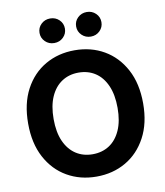

<svg xmlns="http://www.w3.org/2000/svg" viewBox="-100 -1027 964 1120"><g transform="rotate(-10 381.5 -467.0)"><path d="M381.3 10.3Q284.7 10.3 207.5 -34.2Q130.4 -78.6 85.7 -162.4Q41 -246.1 41 -363.3Q41 -481.4 85.7 -565.2Q130.4 -648.9 207.5 -693.4Q284.7 -737.8 381.3 -737.8Q478.5 -737.8 555.4 -693.4Q632.3 -648.9 677.2 -565.2Q722.2 -481.4 722.2 -363.3Q722.2 -246.1 677.2 -162.4Q632.3 -78.6 555.4 -34.2Q478.5 10.3 381.3 10.3ZM381.3 -122.1Q438 -122.1 480.5 -149.9Q522.9 -177.7 546.9 -231.7Q570.8 -285.6 570.8 -363.3Q570.8 -441.4 546.9 -495.6Q522.9 -549.8 480.5 -577.6Q438 -605.5 381.3 -605.5Q325.2 -605.5 282.5 -577.4Q239.7 -549.3 215.8 -495.4Q191.9 -441.4 191.9 -363.3Q191.9 -285.6 215.8 -231.9Q239.7 -178.2 282.5 -150.1Q325.2 -122.1 381.3 -122.1ZM490.2 -799.8Q458.5 -799.8 436.8 -821Q415 -842.3 415 -872.6Q415 -903.3 436.8 -924.3Q458.5 -945.3 490.2 -945.3Q521.5 -945.3 543.2 -924.3Q564.9 -903.3 564.9 -872.6Q564.9 -842.3 543.2 -821Q521.5 -799.8 490.2 -799.8ZM273.4 -799.8Q241.7 -799.8 220 -821Q198.2 -842.3 198.2 -872.6Q198.2 -903.3 220 -924.3Q241.7 -945.3 273.4 -945.3Q305.2 -945.3 326.9 -924.3Q348.6 -903.3 348.6 -872.6Q348.6 -842.3 326.9 -821Q305.2 -799.8 273.4 -799.8Z"/></g></svg>

Font: Inter 20pt
Style: Bold
Weight: 700
Version: Version 4.001;git-66647c0bb